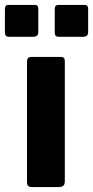

<svg xmlns="http://www.w3.org/2000/svg" viewBox="-55 -762 379 782"><path d="M209 -24Q209 -11 203 -5.5Q197 0 182 0H77Q64 0 59.5 -5Q55 -10 55 -21V-511Q55 -530 71 -530H194Q209 -530 209 -513ZM101 -726V-632Q101 -621 95.5 -616.5Q90 -612 77 -612H-16Q-27 -612 -31 -616.5Q-35 -621 -35 -630V-725Q-35 -742 -21 -742H87Q101 -742 101 -726ZM304 -726V-632Q304 -621 298.5 -616.5Q293 -612 280 -612H187Q175 -612 171.5 -616.5Q168 -621 168 -630V-725Q168 -742 182 -742H290Q304 -742 304 -726Z"/></svg>

Font: Libre Franklin Thin
Style: Bold
Weight: 700
Version: Version 3.000